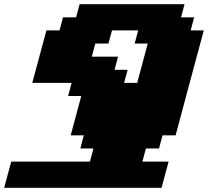

<svg xmlns="http://www.w3.org/2000/svg" viewBox="-20 -895 991 915"><path d="M0 0H750Q755.4 -21 766.6 -62.5Q777.8 -104 783.7 -125H658.7L675.3 -187.5H737.8L754.4 -250H816.9Q838.9 -333.5 883.8 -500Q928.7 -666.5 951.2 -750H888.7L905.3 -812.5H842.8L859.4 -875H359.4L342.8 -812.5H280.3L263.7 -750H201.2Q189.9 -708.5 167.5 -625Q145 -541.5 133.8 -500H321.3L304.7 -437.5H367.2L316.9 -250H379.4L362.8 -187.5H425.3L408.7 -125H33.7Q27.8 -104 16.6 -62.5Q5.4 -21 0 0ZM633.8 -500H571.3L588.4 -562.5H525.9L542.5 -625H417.5L434.1 -687.5H496.6L513.7 -750H638.7L621.6 -687.5H684.1Z"/></svg>

Font: Faithful 32x
Style: BoldOblique
Weight: 400
Foundry: Faithful Resource Pack
Version: Version 1.0; January 27, 2023